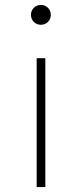

<svg xmlns="http://www.w3.org/2000/svg" viewBox="-20 -755 331 775"><path d="M128 0V-520H163V0ZM145 -655Q128 -655 116.5 -666.5Q105 -678 105 -695Q105 -712 116.5 -723.5Q128 -735 145 -735Q162 -735 173.5 -723.5Q185 -712 185 -695Q185 -678 173.5 -666.5Q162 -655 145 -655Z"/></svg>

Font: M PLUS 2 Thin ExtraLight
Style: Regular
Weight: 250
Version: Version 1.001